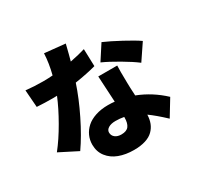

<svg xmlns="http://www.w3.org/2000/svg" viewBox="-176 -998 1309 1270"><g transform="rotate(-30 478.0 -363.0)"><path d="M911.9 -533 831 -413Q789.4 -445 718.9 -486.3Q648.4 -527.7 598 -550.1L671.2 -663Q723.4 -640.6 798.8 -600Q874.3 -559.3 911.9 -533ZM546.9 -681.1 551.1 -549Q484.4 -530.5 389.9 -516Q356.5 -415.1 301.3 -302.9Q246.1 -190.7 188.9 -109L51.1 -179Q104.4 -246.1 155.7 -335.6Q207 -425.1 239 -502.8Q231.5 -502.1 208.1 -502.1Q146.3 -502.1 85.9 -506L76 -638.1Q138.8 -631 207 -631Q247.9 -631 280.9 -633.9Q301.8 -715.6 305 -789.1L462 -773.1Q441.4 -688.9 431.1 -653.1Q503.9 -667.6 546.9 -681.1ZM554 -154.1V-159.1Q523.1 -165.1 490.1 -165.1Q456 -165.1 435.5 -152.5Q415.1 -139.9 415.1 -120Q415.1 -96.6 433.1 -82.2Q451 -67.8 480.8 -67.8Q521 -67.8 537.5 -89.8Q554 -111.9 554 -154.1ZM539.1 -476.9H683.9Q681.8 -444.2 683.9 -344.1Q683.9 -317.8 687.9 -246.1Q796.5 -204.2 883.9 -122.2L808.9 1.1Q741.5 -62.1 693.9 -95.9Q692.8 -60.4 682 -32.5Q671.2 -4.6 649.1 17.4Q627.1 39.4 590 51.1Q552.9 62.9 502.1 62.9Q438.6 62.9 388.8 44.2Q339.1 25.6 309.1 -13.1Q279.1 -51.8 279.1 -105.1Q279.1 -141.3 293.3 -172.8Q307.5 -204.2 334.5 -228.5Q361.5 -252.8 404.1 -266.9Q446.7 -280.9 500 -280.9Q527.3 -280.9 550.1 -278.1Q545.1 -362.9 539.1 -476.9Z"/></g></svg>

Font: Karasuma Gothic
Style: Black
Weight: 900
Designer: Rasmus Andersson / Ryoko Nishizuka
Foundry: Genbu
Version: Version 1.00